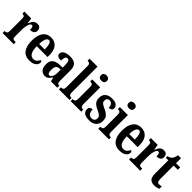

<svg xmlns="http://www.w3.org/2000/svg" viewBox="270 -2059 3364 3364"><g transform="rotate(45 1951.5 -377.0)"><path d="M14 0V-50H18Q45 -50 62 -62Q79 -74 79 -122V-418Q79 -463 64 -474.5Q49 -486 22 -486H19V-536H188L204 -434H208Q227 -487 256 -517Q285 -547 334 -547Q379 -547 399.5 -523Q420 -499 420 -462Q420 -420 392 -399.5Q364 -379 315 -379Q315 -421 307.5 -441.5Q300 -462 277 -462Q255 -462 240.5 -433.5Q226 -405 218.5 -362.5Q211 -320 211 -277V-117Q211 -72 226 -61Q241 -50 265 -50H291V0Z M684 10Q577 10 523 -62Q469 -134 469 -265Q469 -406 523 -477Q577 -548 675 -548Q765 -548 817 -486.5Q869 -425 869 -306V-260H601Q603 -155 632 -106.5Q661 -58 716 -58Q758 -58 783.5 -82.5Q809 -107 824 -142Q836 -138 844.5 -128Q853 -118 853 -101Q853 -77 836 -51Q819 -25 781.5 -7.5Q744 10 684 10ZM740 -318Q740 -396 725.5 -442Q711 -488 678 -488Q644 -488 624 -444Q604 -400 603 -318Z M1065 10Q1013 10 975.5 -29.5Q938 -69 938 -152Q938 -233 983 -271.5Q1028 -310 1120 -314L1187 -317V-374Q1187 -430 1175.5 -460.5Q1164 -491 1132 -491Q1103 -491 1091 -462Q1079 -433 1079 -382Q972 -382 972 -448Q972 -498 1021.5 -523Q1071 -548 1143 -548Q1230 -548 1274 -509.5Q1318 -471 1318 -377V-121Q1318 -79 1329 -64.5Q1340 -50 1367 -50H1370V0H1212L1195 -74H1188Q1160 -33 1136 -11.5Q1112 10 1065 10ZM1115 -55Q1148 -55 1168 -93Q1188 -131 1188 -191V-268L1154 -265Q1107 -261 1089.5 -232Q1072 -203 1072 -147Q1072 -104 1082.5 -79.5Q1093 -55 1115 -55Z M1410 0V-50H1420Q1445 -50 1460.5 -64Q1476 -78 1476 -122V-648Q1476 -675 1466.5 -688.5Q1457 -702 1443.5 -706Q1430 -710 1420 -710H1410V-760H1607V-122Q1607 -78 1623 -64Q1639 -50 1664 -50H1673V0Z M1828 -632Q1797 -632 1776.5 -647.5Q1756 -663 1756 -698Q1756 -733 1776.5 -748.5Q1797 -764 1828 -764Q1858 -764 1879.5 -748.5Q1901 -733 1901 -698Q1901 -663 1879.5 -647.5Q1858 -632 1828 -632ZM1700 0V-50H1709Q1735 -50 1751 -64Q1767 -78 1767 -121V-418Q1767 -459 1751.5 -472.5Q1736 -486 1711 -486H1699V-536H1897V-122Q1897 -78 1912.5 -64Q1928 -50 1954 -50H1963V0Z M2168 10Q2079 10 2041 -20Q2003 -50 2003 -100Q2003 -139 2025 -154.5Q2047 -170 2077 -170Q2077 -110 2102 -78Q2127 -46 2170 -46Q2212 -46 2230 -67Q2248 -88 2248 -122Q2248 -155 2225.5 -175Q2203 -195 2153 -219Q2104 -241 2072.5 -263.5Q2041 -286 2026 -316.5Q2011 -347 2011 -393Q2011 -470 2059 -508.5Q2107 -547 2186 -547Q2263 -547 2297 -518Q2331 -489 2331 -453Q2331 -389 2255 -389Q2255 -440 2232.5 -466.5Q2210 -493 2175 -493Q2146 -493 2129 -475.5Q2112 -458 2112 -427Q2112 -391 2133 -371.5Q2154 -352 2210 -327Q2253 -308 2284 -286.5Q2315 -265 2331.5 -234Q2348 -203 2348 -156Q2348 -81 2302 -35.5Q2256 10 2168 10Z M2514 -632Q2483 -632 2462.5 -647.5Q2442 -663 2442 -698Q2442 -733 2462.5 -748.5Q2483 -764 2514 -764Q2544 -764 2565.5 -748.5Q2587 -733 2587 -698Q2587 -663 2565.5 -647.5Q2544 -632 2514 -632ZM2386 0V-50H2395Q2421 -50 2437 -64Q2453 -78 2453 -121V-418Q2453 -459 2437.5 -472.5Q2422 -486 2397 -486H2385V-536H2583V-122Q2583 -78 2598.5 -64Q2614 -50 2640 -50H2649V0Z M2916 10Q2809 10 2755 -62Q2701 -134 2701 -265Q2701 -406 2755 -477Q2809 -548 2907 -548Q2997 -548 3049 -486.5Q3101 -425 3101 -306V-260H2833Q2835 -155 2864 -106.5Q2893 -58 2948 -58Q2990 -58 3015.5 -82.5Q3041 -107 3056 -142Q3068 -138 3076.5 -128Q3085 -118 3085 -101Q3085 -77 3068 -51Q3051 -25 3013.5 -7.5Q2976 10 2916 10ZM2972 -318Q2972 -396 2957.5 -442Q2943 -488 2910 -488Q2876 -488 2856 -444Q2836 -400 2835 -318Z M3148 0V-50H3152Q3179 -50 3196 -62Q3213 -74 3213 -122V-418Q3213 -463 3198 -474.5Q3183 -486 3156 -486H3153V-536H3322L3338 -434H3342Q3361 -487 3390 -517Q3419 -547 3468 -547Q3513 -547 3533.5 -523Q3554 -499 3554 -462Q3554 -420 3526 -399.5Q3498 -379 3449 -379Q3449 -421 3441.5 -441.5Q3434 -462 3411 -462Q3389 -462 3374.5 -433.5Q3360 -405 3352.5 -362.5Q3345 -320 3345 -277V-117Q3345 -72 3360 -61Q3375 -50 3399 -50H3425V0Z M3773 10Q3712 10 3678 -25Q3644 -60 3644 -147V-477H3583V-520Q3614 -523 3634 -535.5Q3654 -548 3666 -563Q3678 -578 3687 -600.5Q3696 -623 3702 -660H3776V-536H3879V-477H3776V-155Q3776 -107 3786.5 -85.5Q3797 -64 3827 -64Q3859 -64 3887 -73V-13Q3873 -6 3844 2Q3815 10 3773 10Z"/></g></svg>

Font: Noto Serif Hebrew ExtraCondensed
Style: Bold
Weight: 700
Width: 2
Designer: Monotype Design Team
Foundry: Monotype Imaging Inc.
Version: Version 2.004; ttfautohint (v1.8.4.7-5d5b)